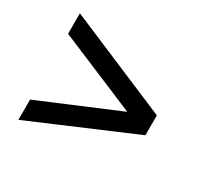

<svg xmlns="http://www.w3.org/2000/svg" viewBox="-115 -685 829 796"><g transform="rotate(30 300.0 -287.0)"><path d="M56 -32V-129L491 -312V-261L56 -444V-542L544 -335V-240Z"/></g></svg>

Font: Nunito Sans 12pt ExtraLight 11pt
Style: Bold
Weight: 700
Version: Version 3.101;gftools[0.9.27]